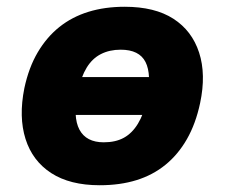

<svg xmlns="http://www.w3.org/2000/svg" viewBox="-20 -537 665 568"><path d="M275 11Q187 11 131.5 -25Q76 -61 55.5 -126Q35 -191 52 -276Q65 -337 91.5 -382Q118 -427 155.5 -457Q193 -487 241.5 -502Q290 -517 349 -517Q438 -517 493 -481.5Q548 -446 569 -381.5Q590 -317 572 -232Q559 -171 533 -125.5Q507 -80 469.5 -49.5Q432 -19 383.5 -4Q335 11 275 11ZM287 -116Q322 -116 346.5 -129.5Q371 -143 388 -171Q405 -199 415 -242Q429 -317 410.5 -353.5Q392 -390 337 -390Q304 -390 278.5 -377Q253 -364 236.5 -337Q220 -310 210 -266Q195 -191 215 -153.5Q235 -116 287 -116ZM155 -197 173 -309H469L451 -197Z"/></svg>

Font: Nunito Sans 7pt SemiCondensed Black
Style: Italic
Weight: 900
Width: 4
Italic angle: -9°
Designer: Vernon Adams
Foundry: Vernon Adams
Version: Version 3.101;gftools[0.9.27]